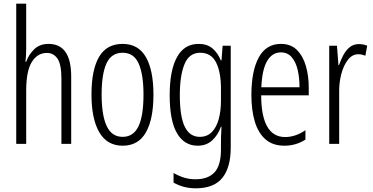

<svg xmlns="http://www.w3.org/2000/svg" viewBox="-20 -780 2020 1041"><path d="M122 -519Q122 -475 118 -445H122Q135 -483 165 -512.5Q195 -542 243 -542Q366 -542 366 -365V0H313V-354Q313 -430 292 -461.5Q271 -493 234 -493Q183 -493 152.5 -444Q122 -395 122 -289V0H68V-760H122Z M812 -267Q812 -134 771 -62Q730 10 645 10Q561 10 518.5 -62.5Q476 -135 476 -268Q476 -401 517 -471.5Q558 -542 645 -542Q730 -542 771 -470.5Q812 -399 812 -267ZM531 -268Q531 -155 558.5 -96.5Q586 -38 645 -38Q703 -38 730.5 -94.5Q758 -151 758 -267Q758 -376 732 -435Q706 -494 645 -494Q584 -494 557.5 -436.5Q531 -379 531 -268Z M1057 -542Q1103 -542 1132 -517.5Q1161 -493 1177 -453H1181L1187 -532H1231V20Q1231 128 1185.5 184.5Q1140 241 1041 241Q975 241 921 210V158Q951 175 979.5 183.5Q1008 192 1040 192Q1108 192 1143 154.5Q1178 117 1178 30V-2Q1178 -21 1178.5 -43.5Q1179 -66 1181 -93H1178Q1161 -46 1129.5 -18Q1098 10 1052 10Q979 10 939.5 -58Q900 -126 900 -264Q900 -398 939.5 -470Q979 -542 1057 -542ZM1065 -494Q1006 -494 980.5 -432.5Q955 -371 955 -264Q955 -147 982 -92.5Q1009 -38 1063 -38Q1103 -38 1128.5 -64Q1154 -90 1166 -134.5Q1178 -179 1178 -233V-300Q1178 -389 1151.5 -441.5Q1125 -494 1065 -494Z M1503 -542Q1557 -542 1590 -509Q1623 -476 1638.5 -422Q1654 -368 1654 -305V-263H1396Q1397 -37 1526 -37Q1582 -37 1636 -74V-23Q1611 -7 1582.5 1.5Q1554 10 1522 10Q1459 10 1419.5 -24.5Q1380 -59 1361.5 -121Q1343 -183 1343 -265Q1343 -395 1383 -468.5Q1423 -542 1503 -542ZM1503 -496Q1456 -496 1428.5 -449.5Q1401 -403 1397 -307H1604Q1604 -358 1594 -401Q1584 -444 1561.5 -470Q1539 -496 1503 -496Z M1926 -541Q1936 -541 1948 -539Q1960 -537 1971 -532L1961 -478Q1954 -481 1943.5 -483.5Q1933 -486 1923 -486Q1890 -486 1866.5 -456Q1843 -426 1830.5 -378.5Q1818 -331 1819 -279V0H1765V-532H1807L1815 -427H1818Q1828 -456 1842 -482Q1856 -508 1876.5 -524.5Q1897 -541 1926 -541Z"/></svg>

Font: Noto Sans Ethiopic ExtraCondensed Light
Style: Regular
Weight: 300
Width: 2
Designer: Monotype Design Team
Foundry: Monotype Imaging Inc.
Version: Version 2.102; ttfautohint (v1.8.4.7-5d5b)